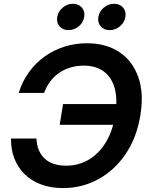

<svg xmlns="http://www.w3.org/2000/svg" viewBox="-20 -962 771 993"><path d="M305.7 10.7Q242.7 10.7 192.4 -8.1Q142.1 -26.9 107.2 -61.3Q72.3 -95.7 54.2 -142.6Q36.1 -189.5 37.1 -245.6H168.5Q169.9 -210.9 181.2 -184.8Q192.4 -158.7 212.2 -140.9Q231.9 -123 259.5 -114Q287.1 -105 321.8 -105Q385.3 -105 437.7 -135.5Q490.2 -166 526.1 -223.9Q562 -281.7 575.2 -363.3Q588.9 -445.3 573.7 -503.2Q558.6 -561 517.6 -591.8Q476.6 -622.6 412.6 -622.6Q378.4 -622.6 346.7 -613.5Q314.9 -604.5 288.3 -586.7Q261.7 -568.8 241.2 -542.5Q220.7 -516.1 208 -481.4H76.7Q95.2 -541 129.6 -588.6Q164.1 -636.2 210.9 -669.7Q257.8 -703.1 313.2 -720.7Q368.7 -738.3 429.7 -738.3Q527.8 -738.3 596.7 -692.9Q665.5 -647.5 695.3 -563.2Q725.1 -479 705.6 -363.8Q686.5 -248.5 629.2 -164.6Q571.8 -80.6 488 -34.9Q404.3 10.7 305.7 10.7ZM288.6 -316.4 306.2 -423.8H612.3L594.2 -316.4ZM547.4 -806.2Q517.6 -806.2 500.7 -825.9Q483.9 -845.7 488.8 -874.5Q493.2 -902.8 516.8 -922.6Q540.5 -942.4 569.8 -942.4Q599.6 -942.4 616.5 -922.9Q633.3 -903.3 628.4 -874.5Q624 -845.7 600.3 -825.9Q576.7 -806.2 547.4 -806.2ZM334.5 -806.2Q304.7 -806.2 287.8 -825.9Q271 -845.7 275.9 -874.5Q280.8 -902.8 304.2 -922.6Q327.6 -942.4 356.9 -942.4Q386.7 -942.4 403.6 -922.9Q420.4 -903.3 415.5 -874.5Q411.1 -845.7 387.5 -825.9Q363.8 -806.2 334.5 -806.2Z"/></svg>

Font: Inter 24pt SemiBold
Style: Italic
Weight: 600
Italic angle: -9.3988°
Designer: Rasmus Andersson
Foundry: rsms
Version: Version 4.001;git-66647c0bb